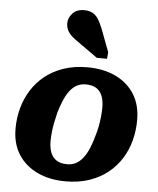

<svg xmlns="http://www.w3.org/2000/svg" viewBox="-57 -877 772 939"><g transform="rotate(5 329.0 -407.0)"><path d="M426 -219Q434 -244 438.5 -268.5Q443 -293 445.5 -317Q448 -341 448 -362Q448 -395 438.5 -418.5Q429 -442 409.5 -454.5Q390 -467 357 -467Q332 -467 312 -455.5Q292 -444 277 -423Q262 -402 251 -375Q240 -348 231 -318Q225 -293 220 -268.5Q215 -244 212.5 -220.5Q210 -197 210 -175Q210 -142 219.5 -118.5Q229 -95 249 -82.5Q269 -70 301 -70Q326 -70 346 -81.5Q366 -93 381 -114Q396 -135 407 -162Q418 -189 426 -219ZM34 -222Q34 -273 47 -321.5Q60 -370 86 -411.5Q112 -453 150.5 -484Q189 -515 241 -533Q293 -551 358 -551Q438 -551 497.5 -522.5Q557 -494 590 -441.5Q623 -389 623 -315Q623 -264 610.5 -215.5Q598 -167 572 -125.5Q546 -84 507.5 -53Q469 -22 417 -4Q365 14 300 14Q221 14 161 -14.5Q101 -43 67.5 -95.5Q34 -148 34 -222ZM411 -744Q400 -772 388.5 -790.5Q377 -809 360 -818.5Q343 -828 318 -828Q281 -828 261 -805.5Q241 -783 241 -757Q241 -738 249 -722.5Q257 -707 271 -694.5Q285 -682 303 -670L400 -601H450L453 -633Z"/></g></svg>

Font: Roboto Serif 20pt
Style: Bold Italic
Weight: 700
Italic angle: -10°
Version: Version 1.007